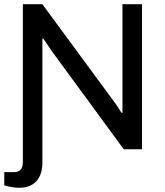

<svg xmlns="http://www.w3.org/2000/svg" viewBox="-22 -706 778 908"><path d="M68.2 182Q56 182 42.9 180.2Q29.9 178.4 18.4 175.8Q6.9 173.2 -1.8 170.7V108.2H42Q65.4 108.2 75.8 96.3Q86.1 84.4 86.1 61V-686H178.4L510.9 -234.1Q516.4 -227.7 524.3 -216Q532.2 -204.4 540.1 -192.5Q547.9 -180.7 552.6 -172.4H557.2Q557.2 -188.2 557.2 -203.5Q557.2 -218.8 557.2 -234.1V-686H649.6V0H563.3L226.1 -459.9Q218.6 -470.5 205.1 -490.6Q191.6 -510.6 183 -523.1H178.5Q178.5 -507.3 178.5 -491.8Q178.5 -476.2 178.5 -459.9V64.5Q178.5 86.6 172.9 107.6Q167.2 128.6 154.5 145.4Q141.8 162.1 120.7 172.1Q99.6 182 68.2 182Z"/></svg>

Font: Archivo SemiBold
Style: Regular
Weight: 600
Designer: Hector Gatti
Foundry: Omnibus-Type
Version: Version 2.001